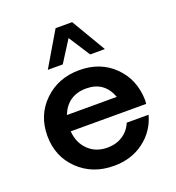

<svg xmlns="http://www.w3.org/2000/svg" viewBox="-137 -861 896 980"><g transform="rotate(-20 311.0 -371.0)"><path d="M320 -682.5 246.2 -566.2H165L275 -752.5H365L475 -566.2H395ZM578.8 -252.5 577.5 -231.2H167.5Q172.5 -167.5 213.1 -128.1Q253.8 -88.8 316.2 -88.8Q363.8 -88.8 399.4 -111.9Q435 -135 451.2 -175H570Q547.5 -92.5 479.4 -41.2Q411.2 10 316.2 10Q200 10 123.8 -63.8Q47.5 -137.5 47.5 -250Q47.5 -362.5 123.8 -436.2Q200 -510 315 -510Q428.8 -510 502.5 -437.5Q576.2 -365 578.8 -252.5ZM316.2 -410Q215 -410 177.5 -316.2H448.8Q413.8 -410 316.2 -410Z"/></g></svg>

Font: Now Medium
Style: Regular
Weight: 500
Designer: Alfredo Marco Pradil
Foundry: Alfredo Marco Pradil
Version: Version 1.002;PS 001.002;hotconv 1.0.88;makeotf.lib2.5.64775